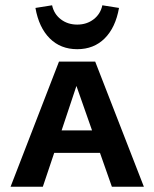

<svg xmlns="http://www.w3.org/2000/svg" viewBox="-20 -706 584 726"><path d="M114 -676 177 -686Q184 -653 210 -633Q236 -613 272 -613Q308 -613 334 -633Q360 -653 367 -686L430 -676Q417 -602 376 -561Q335 -520 272 -520Q209 -520 168 -561Q127 -602 114 -676ZM358 -128H185L142 0H20L203 -473H340L524 0H403ZM328 -213 269 -381 213 -213Z"/></svg>

Font: Ysabeau SC
Style: Bold
Weight: 700
Designer: Christian Thalmann (Catharsis Fonts)
Version: Version 0.003